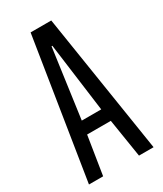

<svg xmlns="http://www.w3.org/2000/svg" viewBox="-176 -755 695 821"><g transform="rotate(-30 171.0 -344.0)"><path d="M11 0 120 -688H222L330 0H258L228 -189H111L81 0ZM121 -252H217L172 -592H168Z"/></g></svg>

Font: Saira UltraCondensed Medium
Style: Regular
Weight: 500
Width: 1
Designer: Hector Gatti with collaboration of the Omnibus-Type team
Foundry: Omnibus-Type
Version: Version 1.101